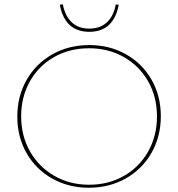

<svg xmlns="http://www.w3.org/2000/svg" viewBox="-20 -874 834 899"><path d="M61 -328Q61 -423 104.5 -499.5Q148 -576 225 -619.5Q302 -663 398 -663Q493 -663 569.5 -620Q646 -577 689.5 -501Q733 -425 733 -330Q733 -235 689.5 -158.5Q646 -82 569 -38.5Q492 5 396 5Q301 5 224.5 -38Q148 -81 104.5 -157Q61 -233 61 -328ZM715 -329Q715 -420 674 -492.5Q633 -565 560.5 -606.5Q488 -648 397 -648Q306 -648 233.5 -607Q161 -566 120 -493Q79 -420 79 -329Q79 -238 120.5 -165Q162 -92 234.5 -50.5Q307 -9 397 -9Q488 -9 560.5 -50.5Q633 -92 674 -165Q715 -238 715 -329ZM260 -852 274 -854Q285 -798 316.5 -769Q348 -740 398 -740Q448 -740 480 -769Q512 -798 522 -853L536 -852Q512 -725 398 -725Q284 -725 260 -852Z"/></svg>

Font: Ysabeau Thin
Style: Regular
Weight: 200
Designer: Christian Thalmann (Catharsis Fonts)
Version: Version 0.003